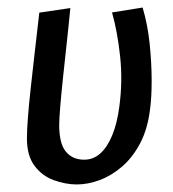

<svg xmlns="http://www.w3.org/2000/svg" viewBox="-20 -482 463 514"><path d="M185.4 11.8Q154.7 11.6 123.6 0.2Q92.6 -11.2 72.4 -38.2Q52.1 -65.1 52.1 -111.5Q52.1 -133.7 54.9 -169.3Q57.6 -204.9 62.3 -246.6Q66.9 -288.3 71.5 -328.8Q76.2 -369.2 79.8 -401.2Q83.4 -433.2 85.2 -448.2L168.3 -460.4Q167.1 -446.4 163.8 -415Q160.6 -383.6 156.3 -344.8Q152.1 -306 147.9 -266.8Q143.8 -227.5 141.2 -195.6Q138.5 -163.6 138.5 -147.2Q138.5 -97.7 156.3 -76.1Q174.1 -54.5 205.4 -54.5Q229.8 -54.5 248.5 -71.2Q267.1 -87.8 280.4 -119.7Q293.6 -151.6 299.5 -196.9Q308.7 -265.5 301.5 -331.8Q294.3 -398.2 279.9 -448.7L361.8 -461.8Q375.2 -416.7 380.6 -365.4Q385.9 -314 386 -267.5Q386.1 -221.1 381.6 -188.9Q375.3 -136.9 355.3 -98.7Q335.2 -60.6 307.2 -36.4Q279.2 -12.1 247.4 -0.1Q215.5 11.8 185.4 11.8Z"/></svg>

Font: Ancizar Sans Thin
Style: Italic
Weight: 100
Italic angle: -4°
Designer: Cesar Puertas, Viviana Monsalve, Julian Moncada, Julian Prieto, Jose Castro, Mariel Hernandez, Felipe Aragon, Sara Alarc
Version: Version 8.100